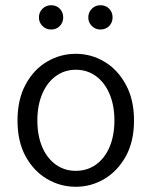

<svg xmlns="http://www.w3.org/2000/svg" viewBox="-20 -703 580 735"><path d="M270 12Q211 12 160 -18Q109 -48 78 -104.5Q47 -161 47 -242Q47 -322 78 -379.5Q109 -437 160 -467Q211 -497 270 -497Q329 -497 379.5 -467Q430 -437 461.5 -379.5Q493 -322 493 -242Q493 -161 461.5 -104.5Q430 -48 379.5 -18Q329 12 270 12ZM270 -49Q314 -49 347.5 -73Q381 -97 399.5 -140.5Q418 -184 418 -242Q418 -299 399.5 -343Q381 -387 347.5 -411.5Q314 -436 270 -436Q227 -436 193.5 -411.5Q160 -387 141.5 -343Q123 -299 123 -242Q123 -184 141.5 -140.5Q160 -97 193.5 -73Q227 -49 270 -49ZM364 -590Q345 -590 331.5 -603.5Q318 -617 318 -636Q318 -656 331.5 -669.5Q345 -683 364 -683Q385 -683 398 -669.5Q411 -656 411 -636Q411 -617 398 -603.5Q385 -590 364 -590ZM176 -590Q156 -590 142.5 -603.5Q129 -617 129 -636Q129 -656 142.5 -669.5Q156 -683 176 -683Q196 -683 209 -669.5Q222 -656 222 -636Q222 -617 209 -603.5Q196 -590 176 -590Z"/></svg>

Font: Assistant ExtraLight
Style: Regular
Weight: 400
Version: Version 3.000